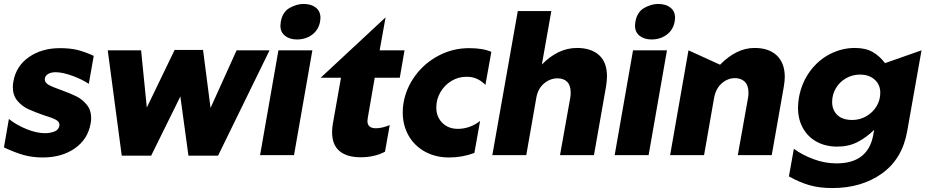

<svg xmlns="http://www.w3.org/2000/svg" viewBox="-29 -786 4698 973"><path d="M199 -111Q157 -111 106 -131.5Q55 -152 16 -183L-9 -39Q46 -13 90.5 -0.5Q135 12 188 12Q284 12 350 -34Q416 -80 430 -159Q433 -174 433 -187Q433 -228 410.5 -255.5Q388 -283 357.5 -298Q327 -313 280 -330Q237 -345 217.5 -356Q198 -367 198 -384Q198 -400 213 -410Q228 -420 253 -420Q287 -420 336 -402.5Q385 -385 421 -361L446 -503Q400 -524 363 -533Q326 -542 275 -542Q183 -542 118 -497Q53 -452 39 -374Q36 -359 36 -345Q36 -303 59 -275.5Q82 -248 113 -233.5Q144 -219 193 -202Q237 -189 256 -178Q275 -167 272 -149Q268 -127 245.5 -119Q223 -111 199 -111Z M517 -531 588 3H737L885 -297L926 3H1076L1337 -531H1170L1038 -239L1000 -533H856L715 -241L686 -531Z M1554 -531H1382L1289 0H1461ZM1394 -676Q1392 -662 1392 -656Q1392 -623 1415.5 -604.5Q1439 -586 1476 -586Q1520 -586 1552.5 -610Q1585 -634 1593 -676Q1595 -690 1595 -695Q1595 -729 1571.5 -747.5Q1548 -766 1509 -766Q1475 -766 1439 -746Q1403 -726 1394 -676Z M1654 -116Q1654 -52 1691.5 -20.5Q1729 11 1799 11Q1868 11 1922 -17L1946 -152Q1906 -136 1876 -136Q1833 -136 1833 -173Q1833 -178 1835 -190L1870 -392H1997L2021 -531H1895L1925 -698L1596 -392H1699L1658 -160Q1654 -139 1654 -116Z M2348 -542Q2266 -542 2194.5 -504.5Q2123 -467 2076 -403.5Q2029 -340 2016 -265Q2012 -242 2012 -216Q2012 -151 2041.5 -99Q2071 -47 2124.5 -17.5Q2178 12 2247 12Q2314 12 2375 -11L2404 -173Q2352 -133 2291 -133Q2243 -133 2212.5 -163.5Q2182 -194 2182 -241Q2182 -283 2203 -319Q2224 -355 2259 -376Q2294 -397 2335 -397Q2365 -397 2388 -386.5Q2411 -376 2431 -356L2461 -523Q2420 -542 2348 -542Z M3047 -399Q3047 -471 3006.5 -507Q2966 -543 2895 -543Q2799 -543 2717 -459L2765 -730H2595L2466 0H2638L2689 -291Q2697 -337 2728 -363Q2759 -389 2796 -389Q2828 -389 2845.5 -371Q2863 -353 2863 -318Q2863 -301 2861 -291L2809 0H2981L3042 -346Q3047 -378 3047 -399Z M3351 -531H3179L3086 0H3258ZM3191 -676Q3189 -662 3189 -656Q3189 -623 3212.5 -604.5Q3236 -586 3273 -586Q3317 -586 3349.5 -610Q3382 -634 3390 -676Q3392 -690 3392 -695Q3392 -729 3368.5 -747.5Q3345 -766 3306 -766Q3272 -766 3236 -746Q3200 -726 3191 -676Z M3948 -396Q3948 -466 3908 -504.5Q3868 -543 3795 -543Q3703 -543 3620 -458L3460 -531L3367 0H3539L3590 -291Q3599 -338 3629 -364Q3659 -390 3696 -390Q3727 -390 3745.5 -371.5Q3764 -353 3764 -317Q3764 -300 3762 -291L3710 0H3882L3943 -346Q3948 -376 3948 -396Z M4188 -269Q4188 -307 4207 -339Q4226 -371 4258.5 -389.5Q4291 -408 4329 -408Q4375 -408 4403.5 -382.5Q4432 -357 4432 -316Q4432 -278 4412.5 -246.5Q4393 -215 4360.5 -196.5Q4328 -178 4290 -178Q4240 -178 4214 -203.5Q4188 -229 4188 -269ZM4210 42Q4151 42 4093.5 20.5Q4036 -1 3994 -32L3969 108Q4023 138 4073 152.5Q4123 167 4189 167Q4337 167 4440 93.5Q4543 20 4568 -119L4641 -531L4456 -466Q4428 -503 4392.5 -523Q4357 -543 4303 -543Q4238 -543 4178 -512.5Q4118 -482 4076 -425Q4034 -368 4020 -293Q4015 -263 4015 -241Q4015 -181 4040.5 -136Q4066 -91 4111 -67Q4156 -43 4214 -43Q4271 -43 4315.5 -65.5Q4360 -88 4401 -128L4396 -100Q4369 42 4210 42Z"/></svg>

Font: Geom ExtraBold
Style: Bold Italic
Weight: 800
Italic angle: -10°
Version: Version 1.102